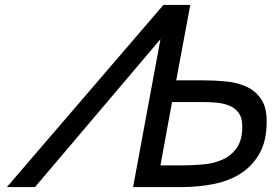

<svg xmlns="http://www.w3.org/2000/svg" viewBox="-20 -759 1102 779"><path d="M643 -739H752L695 -433H806Q852 -433 898 -428.5Q944 -424 980.5 -407Q1017 -390 1039.5 -357Q1062 -324 1062 -266Q1062 -187 1032.5 -135.5Q1003 -84 955 -54Q907 -24 845 -12Q783 0 718 0H520L631 -600L122 0H8ZM719 -88Q762 -88 805.5 -92Q849 -96 884 -112Q919 -128 941 -159.5Q963 -191 963 -246Q963 -280 949.5 -299.5Q936 -319 913.5 -329Q891 -339 862.5 -342Q834 -345 803 -345H678L631 -88Z"/></svg>

Font: Involve Medium Oblique
Style: Italic
Weight: 500
Italic angle: -10.5°
Designer: Stefan Peev
Foundry: Context Ltd.
Version: Version 1.001